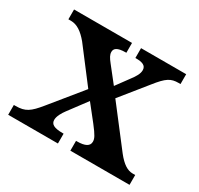

<svg xmlns="http://www.w3.org/2000/svg" viewBox="-120 -682 860 829"><g transform="rotate(30 310.0 -268.0)"><path d="M9 0H257V-49H253C209 -49 192 -59 192 -81C192 -99 205 -121 217 -137L285 -228L346 -151C378 -110 384 -97 384 -82C384 -60 364 -49 324 -49H319V0H614V-49H601C576 -49 551 -64 521 -102L374 -293L478 -422C520 -475 539 -487 578 -487H587V-536H362V-487H365C395 -487 416 -481 416 -457C416 -439 405 -421 389 -400L342 -336L282 -412C266 -432 259 -444 259 -458C259 -474 270 -487 314 -487H317V-536H28V-487H41C71 -487 98 -469 127 -434L253 -269L126 -113C86 -64 66 -49 18 -49H9Z"/></g></svg>

Font: Noto Serif Gurmukhi SemiBold
Style: Regular
Weight: 600
Designer: Vaibhav Singh and the Monotype Design Team
Foundry: Monotype Imaging Inc.
Version: Version 2.004